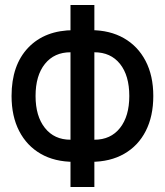

<svg xmlns="http://www.w3.org/2000/svg" viewBox="-20 -732 656 764"><path d="M322 -88V-176H355.5Q420.5 -176 457.5 -222.8Q494.5 -269.5 494.5 -350Q494.5 -431.5 457.5 -477.8Q420.5 -524 355.5 -524H322V-612H341.5Q417 -612 472.8 -580.2Q528.5 -548.5 559.2 -489.8Q590 -431 590 -350Q590 -269.5 560 -210.8Q530 -152 474.2 -120Q418.5 -88 341.5 -88ZM274.5 -88Q197.5 -88 142 -120Q86.5 -152 56.2 -210.8Q26 -269.5 26 -350Q26 -473 92.5 -542.5Q159 -612 274.5 -612H294V-524H260.5Q196 -524 158.8 -477.8Q121.5 -431.5 121.5 -350Q121.5 -269.5 158.8 -222.8Q196 -176 260.5 -176H294V-88ZM260.5 12V-712H355.5V12Z"/></svg>

Font: Overpass Mono Medium
Style: Regular
Weight: 500
Monospace: yes
Designer: Delve Withrington, Dave Bailey
Foundry: Delve Fonts LLC
Version: Version 4.000